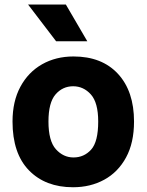

<svg xmlns="http://www.w3.org/2000/svg" viewBox="-20 -800 632 828"><path d="M295 7.5Q176 7.5 105 -65.2Q34 -138 34 -276Q34 -363 68 -426Q102 -489 161.5 -522.8Q221 -556.5 297 -556.5Q419.5 -556.5 488.8 -481.5Q558 -406.5 558 -276Q558 -184 523.5 -120.8Q489 -57.5 429.5 -25Q370 7.5 295 7.5ZM297 -121Q342.5 -121 373 -154.8Q403.5 -188.5 403.5 -276Q403.5 -357.5 371.8 -392.8Q340 -428 295.5 -428Q250 -428 219.5 -392.8Q189 -357.5 189 -276Q189 -192 221 -156.5Q253 -121 297 -121ZM222 -622 101 -780.5H264L356.5 -622Z"/></svg>

Font: Spline Sans
Style: Bold
Weight: 700
Designer: Eben Sorkin, Mirko Velimirovic
Foundry: Sorkin Type
Version: Version 1.000; ttfautohint (v1.8.3)